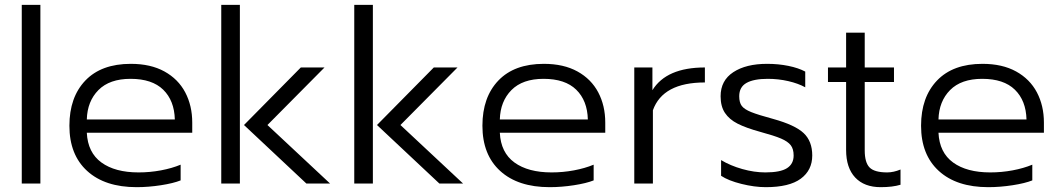

<svg xmlns="http://www.w3.org/2000/svg" viewBox="-20 -759 4387 794"><path d="M70 -739H147V0H70Z M267 -239Q267 -357 333 -426Q399 -495 521 -495Q603 -495 660 -463.5Q717 -432 746 -377Q775 -322 775 -252V-210H339Q343 -128 399.5 -87Q456 -46 553 -46Q600 -46 645.5 -54.5Q691 -63 727 -78V-13Q697 -1 645.5 7Q594 15 545 15Q414 15 340.5 -52Q267 -119 267 -239ZM703 -265Q701 -343 655 -388Q609 -433 520 -433Q433 -433 387 -386.5Q341 -340 339 -265Z M895 -739H972V0H895ZM989 -242 1224 -480H1322L1086 -242L1345 0H1247Z M1445 -739H1522V0H1445ZM1539 -242 1774 -480H1872L1636 -242L1895 0H1797Z M1975 -239Q1975 -357 2041 -426Q2107 -495 2229 -495Q2311 -495 2368 -463.5Q2425 -432 2454 -377Q2483 -322 2483 -252V-210H2047Q2051 -128 2107.5 -87Q2164 -46 2261 -46Q2308 -46 2353.5 -54.5Q2399 -63 2435 -78V-13Q2405 -1 2353.5 7Q2302 15 2253 15Q2122 15 2048.5 -52Q1975 -119 1975 -239ZM2411 -265Q2409 -343 2363 -388Q2317 -433 2228 -433Q2141 -433 2095 -386.5Q2049 -340 2047 -265Z M2603 -480H2678V-386Q2736 -480 2895 -480V-418Q2721 -418 2680 -303V0H2603Z M2962 -32V-97Q3000 -74 3049.5 -60Q3099 -46 3145 -46Q3207 -46 3234.5 -63.5Q3262 -81 3262 -116Q3262 -143 3250 -158.5Q3238 -174 3210 -186Q3182 -198 3123 -214Q3065 -230 3030.5 -247.5Q2996 -265 2978 -292Q2960 -319 2960 -361Q2960 -426 3012.5 -460.5Q3065 -495 3152 -495Q3199 -495 3240.5 -486.5Q3282 -478 3310 -463V-398Q3281 -414 3240 -423.5Q3199 -433 3155 -433Q3097 -433 3067 -416Q3037 -399 3037 -361Q3037 -335 3047.5 -321Q3058 -307 3086.5 -295.5Q3115 -284 3178 -267Q3268 -242 3303.5 -208.5Q3339 -175 3339 -116Q3339 -55 3291.5 -20Q3244 15 3147 15Q3100 15 3046 1.5Q2992 -12 2962 -32Z M3479 -139V-420H3404V-480H3479V-624H3556V-480H3677V-420H3556V-137Q3556 -87 3576 -66.5Q3596 -46 3649 -46Q3675 -46 3704 -58V5Q3671 15 3622 15Q3554 15 3516.5 -25Q3479 -65 3479 -139Z M3789 -239Q3789 -357 3855 -426Q3921 -495 4043 -495Q4125 -495 4182 -463.5Q4239 -432 4268 -377Q4297 -322 4297 -252V-210H3861Q3865 -128 3921.5 -87Q3978 -46 4075 -46Q4122 -46 4167.5 -54.5Q4213 -63 4249 -78V-13Q4219 -1 4167.5 7Q4116 15 4067 15Q3936 15 3862.5 -52Q3789 -119 3789 -239ZM4225 -265Q4223 -343 4177 -388Q4131 -433 4042 -433Q3955 -433 3909 -386.5Q3863 -340 3861 -265Z"/></svg>

Font: Prompt Light
Style: Regular
Weight: 300
Designer: Katatrad Team
Foundry: CadsonDemak
Version: Version 1.001